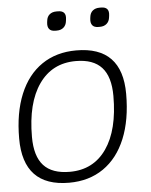

<svg xmlns="http://www.w3.org/2000/svg" viewBox="-53 -780 654 834"><g transform="rotate(-5 274.0 -363.0)"><path d="M15 -200Q15 -312 48.5 -393Q82 -474 145 -517Q208 -560 295 -560Q495 -560 495 -353Q495 -240 461.5 -158.5Q428 -77 365 -33.5Q302 10 215 10Q15 10 15 -200ZM439 -349Q439 -433 402 -473.5Q365 -514 289 -514Q186 -514 128.5 -432Q71 -350 71 -202Q71 -118 108 -77.5Q145 -37 222 -37Q325 -37 382 -119Q439 -201 439 -349ZM180 -691 181 -699Q183 -717 194.5 -726.5Q206 -736 224 -736H231Q268 -736 263 -699L262 -691Q260 -673 248.5 -663Q237 -653 219 -653H212Q194 -653 186 -663Q178 -673 180 -691ZM368 -691 369 -699Q371 -717 382.5 -726.5Q394 -736 412 -736H419Q456 -736 451 -699L450 -691Q448 -673 436.5 -663Q425 -653 407 -653H400Q382 -653 374 -663Q366 -673 368 -691Z"/></g></svg>

Font: Krub Light
Style: Italic
Weight: 300
Italic angle: -8°
Designer: Ekaluck Peanpanawate
Foundry: Cadson Demak Co.,Ltd.
Version: Version 1.000; ttfautohint (v1.6)